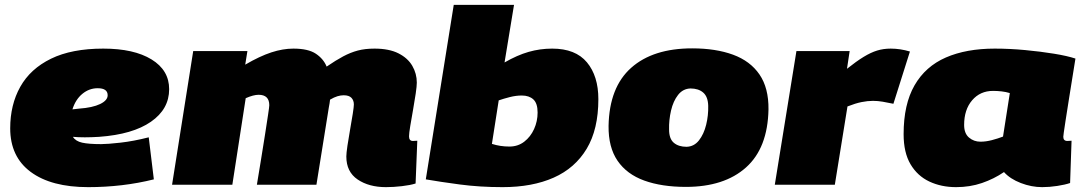

<svg xmlns="http://www.w3.org/2000/svg" viewBox="-20 -760 4465 790"><path d="M613 -22Q549 -6 481 2Q413 10 343 10Q191 10 106.5 -52.5Q22 -115 22 -232Q22 -329 63.5 -403Q105 -477 190 -518.5Q275 -560 405 -560Q531 -560 603.5 -515.5Q676 -471 676 -393Q676 -311 601 -259Q526 -207 388 -197Q356 -195 329 -195Q302 -195 280 -197Q291 -179 318 -173Q345 -167 396 -167Q422 -167 475.5 -173Q529 -179 592 -195ZM382 -397Q347 -397 319 -374Q291 -351 278 -310Q285 -311 291.5 -311.5Q298 -312 305 -313Q361 -317 392 -332Q423 -347 423 -368Q423 -397 382 -397Z M1568 10Q1498 10 1451.5 -21.5Q1405 -53 1405 -116Q1405 -129 1409.5 -160Q1414 -191 1420.5 -227Q1427 -263 1431.5 -292Q1436 -321 1436 -330Q1436 -347 1426 -357.5Q1416 -368 1394 -368Q1382 -368 1368.5 -364Q1355 -360 1338 -350Q1338 -347 1336 -334.5Q1334 -322 1333 -318Q1320 -239 1307.5 -159Q1295 -79 1282 0H1037Q1045 -49 1054 -103.5Q1063 -158 1070.5 -206.5Q1078 -255 1083 -288Q1088 -321 1088 -327Q1088 -370 1044 -370Q1023 -370 991 -356L936 0H688L775 -550H998L989 -494Q1049 -529 1096.5 -544.5Q1144 -560 1187 -560Q1248 -560 1279.5 -539Q1311 -518 1324 -486Q1362 -512 1392 -528Q1422 -544 1452 -552Q1482 -560 1521 -560Q1581 -560 1619.5 -540.5Q1658 -521 1676.5 -489Q1695 -457 1695 -420Q1695 -406 1690.5 -375Q1686 -344 1679.5 -308Q1673 -272 1668 -241.5Q1663 -211 1663 -199Q1663 -180 1679 -180Q1688 -180 1697 -181L1690 -5Q1668 2 1633.5 6Q1599 10 1568 10Z M2095 -740 2056 -503Q2108 -533 2155 -546.5Q2202 -560 2252 -560Q2348 -560 2395 -503.5Q2442 -447 2442 -352Q2442 -228 2394 -148Q2346 -68 2258 -29Q2170 10 2048 10Q1954 10 1871.5 -1Q1789 -12 1732 -22L1847 -740ZM2127 -367Q2103 -367 2077.5 -360.5Q2052 -354 2032 -347L2004 -168Q2038 -157 2076 -157Q2111 -157 2137 -177Q2163 -197 2177.5 -229Q2192 -261 2192 -297Q2192 -335 2174.5 -351Q2157 -367 2127 -367Z M2802 9Q2703 9 2631 -17Q2559 -43 2521 -98.5Q2483 -154 2484 -242Q2487 -401 2577 -481Q2667 -561 2828 -561Q2925 -561 2996 -535Q3067 -509 3105 -453.5Q3143 -398 3142 -310Q3139 -151 3049.5 -71Q2960 9 2802 9ZM2805 -156Q2836 -157 2856 -182.5Q2876 -208 2885.5 -246.5Q2895 -285 2894 -325Q2893 -362 2873.5 -379Q2854 -396 2821 -396Q2790 -395 2770 -369.5Q2750 -344 2741 -305Q2732 -266 2733 -227Q2733 -189 2752.5 -172.5Q2772 -156 2805 -156Z M3476 -550 3465 -477Q3504 -508 3533.5 -526Q3563 -544 3589 -552Q3615 -560 3645 -560Q3684 -560 3724 -548L3656 -333Q3632 -338 3612 -341.5Q3592 -345 3572 -345Q3550 -345 3525 -340Q3500 -335 3467 -322L3415 0H3168L3257 -550Z M4268 10Q4224 10 4180 -7Q4136 -24 4111 -52Q4070 -24 4020.5 -7Q3971 10 3914 10Q3853 10 3804 -13Q3755 -36 3726.5 -84Q3698 -132 3698 -208Q3698 -331 3743 -409Q3788 -487 3872 -523.5Q3956 -560 4073 -560Q4134 -560 4198 -554Q4262 -548 4317 -539Q4372 -530 4405 -519Q4389 -419 4379 -357Q4369 -295 4364 -261.5Q4359 -228 4357 -214.5Q4355 -201 4355 -197Q4355 -180 4372 -180Q4382 -180 4389 -181L4383 -7Q4363 0 4330.5 5Q4298 10 4268 10ZM4107 -198 4135 -377Q4119 -382 4101 -384Q4083 -386 4066 -386Q4013 -386 3980 -347.5Q3947 -309 3947 -246Q3947 -211 3967 -194Q3987 -177 4014 -177Q4037 -177 4061.5 -183.5Q4086 -190 4107 -198Z"/></svg>

Font: Georama Expanded Black
Style: Italic
Weight: 900
Width: 7
Italic angle: -9°
Designer: Jean-Baptiste Levee
Foundry: Production Type
Version: Version 1.000